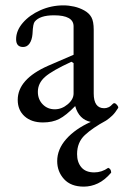

<svg xmlns="http://www.w3.org/2000/svg" viewBox="-20 -445 460 715"><path d="M292 250Q244 250 218.5 222Q193 194 193 155Q193 111 226.5 73Q260 35 318 9Q274 0 260 -50Q226 -15 200.5 -2Q175 11 140 11Q97 11 71.5 -12Q46 -35 46 -73Q46 -150 159 -200L254 -241V-347Q254 -388 181 -388Q128 -388 109 -364Q106 -360 104 -350Q102 -340 101 -318Q99 -296 90 -283Q81 -270 66 -270Q40 -270 40 -299Q40 -331 65 -360Q90 -389 130.5 -407Q171 -425 216 -425Q236 -425 256 -420.5Q276 -416 294 -406Q312 -396 320.5 -380.5Q329 -365 329 -334V-97Q329 -42 368 -42Q376 -42 384 -45.5Q392 -49 401 -59Q407 -64 414.5 -55.5Q422 -47 420 -43Q409 -25 398 -14.5Q387 -4 375 4Q325 31 296 58Q267 85 267 129Q267 159 283 178Q299 197 331 197Q359 197 383 180Q394 184 394 198Q370 226 344.5 238Q319 250 292 250ZM184 -38Q210 -38 232 -56.5Q254 -75 254 -97V-210L246 -215Q174 -182 147.5 -158.5Q121 -135 121 -103Q121 -75 139 -56.5Q157 -38 184 -38Z"/></svg>

Font: Junicode SmExp
Style: Regular
Weight: 400
Width: 6
Designer: Peter S. Baker
Version: Version 2.205; ttfautohint (v1.8.4)